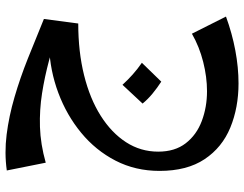

<svg xmlns="http://www.w3.org/2000/svg" viewBox="-112 -330 863 678"><g transform="rotate(-90 319.0 9.5)"><path d="M364.2 420.8Q278.8 420.8 208.2 391.9Q137.8 363 96.4 301Q55 239 55 141.8Q55 56.8 91.2 -13.5Q127.5 -83.8 189.8 -135Q252 -186.2 330.4 -215.5Q408.8 -244.8 493 -248L591.5 -266.5L575.5 -145.2Q475.8 -145.2 392.9 -124.6Q310 -104 249.8 -65.9Q189.5 -27.8 156.2 23.8Q123 75.2 123 137.2Q123 196 152.5 234.2Q182 272.5 231 291Q280 309.5 336.5 309.5Q386.5 309.5 440 296Q493.5 282.5 539.5 256.2L600 376.5Q540.5 398.2 480.4 409.5Q420.2 420.8 364.2 420.8ZM569.8 -214Q505.8 -232 446.6 -247.9Q387.5 -263.8 329.1 -273Q270.8 -282.2 210.2 -280.4Q149.8 -278.5 84 -260L56.5 -397.5Q118.5 -406.2 183.2 -398.1Q248 -390 315.6 -370.2Q383.2 -350.5 452.1 -323Q521 -295.5 591.5 -266.5ZM370.2 148Q348.8 134.2 328.1 117.2Q307.5 100.2 292.8 82L359 11Q377.2 30.8 395.5 47.1Q413.8 63.5 436.8 79.5Z"/></g></svg>

Font: Marhey Light
Style: Regular
Weight: 300
Designer: Nur Syamsi & Bustanul Arifin
Foundry: Namelatype
Version: Version 1.000